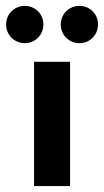

<svg xmlns="http://www.w3.org/2000/svg" viewBox="-67 -624 348 644"><path d="M16 -479.2C51.4 -479.2 78.5 -506.9 78.5 -541.7C78.5 -577.1 51.4 -604.2 16 -604.2C-18.8 -604.2 -46.5 -577.1 -46.5 -541.7C-46.5 -506.9 -18.8 -479.2 16 -479.2ZM199.3 -479.2C234.7 -479.2 261.8 -506.9 261.8 -541.7C261.8 -577.1 234.7 -604.2 199.3 -604.2C164.6 -604.2 136.8 -577.1 136.8 -541.7C136.8 -506.9 164.6 -479.2 199.3 -479.2ZM47.2 0H168.1V-416.7H47.2Z"/></svg>

Font: Afacad
Style: Bold
Weight: 700
Designer: Kristian Moeller
Foundry: Dicotype
Version: Version 1.000